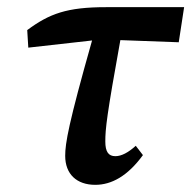

<svg xmlns="http://www.w3.org/2000/svg" viewBox="-20 -502 534 536"><path d="M59 -369 237 -389C171 -156 162 -102 162 -67C162 -16 194 14 246 14C291 14 336 -10 379 -69L359 -95C338 -76 319 -66 302 -66C283 -66 274 -78 274 -107C274 -142 278 -180 316 -390L479 -384L494 -482H276C167 -482 118 -464 56 -418Z"/></svg>

Font: Source Serif Pro Semibold
Style: Italic
Weight: 600
Italic angle: -12°
Designer: Frank Grießhammer
Foundry: Adobe Systems Incorporated
Version: Version 3.001;hotconv 1.0.111;makeotfexe 2.5.65597